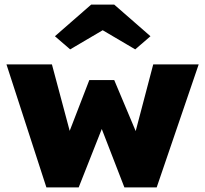

<svg xmlns="http://www.w3.org/2000/svg" viewBox="-20 -812 889 832"><path d="M181 0 8 -533H205L282 -245L367 -465H475L568 -244L644 -533H841L659 0H519L421 -253L321 0ZM375 -792H475L632 -655L566 -598L425 -681L284 -598L218 -655Z"/></svg>

Font: Mach ExtraBold
Style: Regular
Weight: 800
Version: Version 1.002